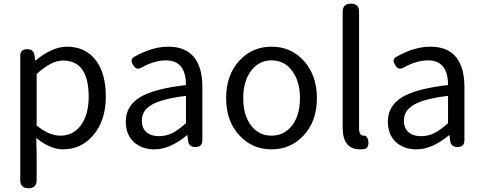

<svg xmlns="http://www.w3.org/2000/svg" viewBox="-20 -797 2617 1041"><path d="M134.8 223.6Q89.8 223.6 89.8 179.7V-153.3V-494.1Q89.8 -530.3 127.9 -530.3Q163.1 -530.3 167 -497.1L170.9 -469.7H173.8Q264.6 -543.9 342.8 -543.9Q443.4 -543.9 500 -469.7Q553.7 -398.4 553.7 -273.4Q553.7 -142.6 484.4 -62.5Q418.9 12.7 323.2 12.7Q252 12.7 176.8 -48.8L178.7 43.9V179.7Q178.7 223.6 134.8 223.6ZM308.6 -61.5Q376 -61.5 418 -117.2Q460.9 -175.8 460.9 -272.5Q460.9 -468.8 321.3 -468.8Q257.8 -468.8 178.7 -395.5V-255.9V-117.2Q244.1 -61.5 308.6 -61.5Z M817.4 12.7Q749 12.7 706.1 -26.4Q662.1 -67.4 662.1 -137.7Q662.1 -223.6 740.2 -270.5Q817.4 -316.4 988.3 -335.9Q988.3 -469.7 878.9 -469.7Q818.4 -469.7 749 -431.6Q718.8 -413.1 701.2 -445.3Q692.4 -460.9 693.4 -470.7Q694.3 -480.5 709 -489.3Q804.7 -543.9 893.6 -543.9Q987.3 -543.9 1034.2 -484.4Q1077.1 -428.7 1077.1 -326.2V-163.1V-36.1Q1077.1 0 1039.1 0Q1003.9 0 1000 -33.2L996.1 -63.5H993.2Q901.4 12.7 817.4 12.7ZM842.8 -58.6Q879.9 -58.6 916 -76.2Q947.3 -92.8 988.3 -128.9V-203.1V-277.3Q858.4 -261.7 801.8 -228.5Q749 -197.3 749 -143.6Q749 -100.6 776.4 -78.1Q800.8 -58.6 842.8 -58.6Z M1452.1 12.7Q1349.6 12.7 1280.3 -60.5Q1206.1 -137.7 1206.1 -265.1Q1206.1 -392.6 1280.3 -470.7Q1349.6 -543.9 1452.1 -543.9Q1555.7 -543.9 1624 -470.7Q1698.2 -391.6 1698.2 -264.6Q1698.2 -137.7 1624 -60.5Q1554.7 12.7 1452.1 12.7ZM1452.1 -61.5Q1521.5 -61.5 1564 -117.2Q1606.4 -172.9 1606.4 -264.6Q1606.4 -356.4 1563.5 -413.1Q1522.5 -469.7 1452.1 -469.7Q1383.8 -469.7 1341.3 -413.1Q1298.8 -356.4 1298.8 -264.6Q1298.8 -172.9 1340.8 -117.2Q1382.8 -61.5 1452.1 -61.5Z M1931.6 12.7Q1837.9 12.7 1837.9 -105.5V-733.4Q1837.9 -777.3 1882.8 -777.3Q1926.8 -777.3 1926.8 -733.4V-438.5V-99.6Q1926.8 -61.5 1952.1 -61.5Q1953.1 -61.5 1954.1 -61.5Q1961.9 -62.5 1967.8 -55.2Q1973.6 -47.9 1975.6 -39.1Q1979.5 -21.5 1975.6 -8.8Q1971.7 7.8 1958 10.7Q1942.4 12.7 1931.6 12.7Z M2238.3 12.7Q2169.9 12.7 2127 -26.4Q2083 -67.4 2083 -137.7Q2083 -223.6 2161.1 -270.5Q2238.3 -316.4 2409.2 -335.9Q2409.2 -469.7 2299.8 -469.7Q2239.3 -469.7 2169.9 -431.6Q2139.6 -413.1 2122.1 -445.3Q2113.3 -460.9 2114.3 -470.7Q2115.2 -480.5 2129.9 -489.3Q2225.6 -543.9 2314.5 -543.9Q2408.2 -543.9 2455.1 -484.4Q2498 -428.7 2498 -326.2V-163.1V-36.1Q2498 0 2460 0Q2424.8 0 2420.9 -33.2L2417 -63.5H2414.1Q2322.3 12.7 2238.3 12.7ZM2263.7 -58.6Q2300.8 -58.6 2336.9 -76.2Q2368.2 -92.8 2409.2 -128.9V-203.1V-277.3Q2279.3 -261.7 2222.7 -228.5Q2169.9 -197.3 2169.9 -143.6Q2169.9 -100.6 2197.3 -78.1Q2221.7 -58.6 2263.7 -58.6Z"/></svg>

Font: Bpmf GenSen Rounded R
Style: R
Weight: 400
Foundry: But Ko
Version: Version 1.320